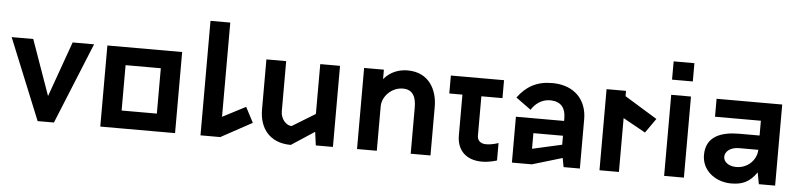

<svg xmlns="http://www.w3.org/2000/svg" viewBox="-43 -915 4803 1151"><g transform="rotate(5 2358.5 -339.5)"><path d="M204 0H302L501 -488H372L253 -155L135 -488H5Z M1031 0V-488H581V0ZM700 -380H912V-107H700Z M1303 -122V-689H1184V0H1303L1490 -102L1442 -194Z M1867 -81 1878 0H1981V-488H1862V-188L1723 -103C1691 -103 1657 -140 1657 -186V-488H1538V-186C1538 -75 1600 10 1728 10Z M2126 0H2245V-267C2245 -328 2302 -385 2368 -385H2369C2431 -385 2449 -338 2449 -278V0H2568V-293C2568 -395 2516 -496 2388 -496H2387C2339 -496 2284 -479 2245 -431V-488H2126Z M2878 10C2927 10 2968 -5 2968 -5V-110C2968 -110 2933 -96 2894 -96C2857 -96 2841 -118 2841 -142V-380H2968V-488H2648V-380H2727V-135C2727 -46 2782 10 2878 10Z M3359 -54 3369 0H3467V-296C3467 -412 3393 -493 3265 -496H3256C3164 -496 3101 -459 3051 -391L3142 -325C3161 -359 3203 -392 3252 -392H3260C3321 -389 3348 -353 3348 -291V-276H3058V0H3178ZM3171 -93V-187H3349V-133Z M3585 0H3702V-324L3837 -249L3898 -336L3702 -456V-488H3585Z M4093 0V-488H3974V0ZM3971 -579H4096V-689H3971Z M4379 10C4444 10 4489 -9 4531 -70L4544 0H4642V-488H4247V-380H4523V-291H4401C4292 -291 4201 -258 4201 -146C4201 -53 4281 7 4371 10ZM4401 -91H4394C4352 -93 4323 -116 4323 -146C4323 -177 4354 -205 4408 -205H4523C4521 -144 4469 -91 4401 -91Z"/></g></svg>

Font: FREAK Grotesk Next
Style: Bold
Weight: 700
Width: 3
Designer: La Scuola Open Source
Foundry: La Scuola Open Source
Version: Version 1.000;PS 1.0;hotconv 1.0.72;makeotf.lib2.5.5900